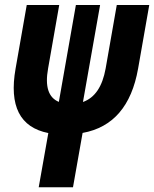

<svg xmlns="http://www.w3.org/2000/svg" viewBox="-20 -538 628 782"><path d="M137.7 224.6H277.3L316.4 3.4C440.4 -19 515.6 -106.4 542.5 -258.8L587.9 -517.6H455.6L410.2 -258.8C397 -185.5 366.7 -140.1 317.9 -122.6L387.7 -517.6H289.1L219.7 -123C177.2 -140.6 162.6 -185.5 175.8 -258.8L221.2 -517.6H88.9L43.5 -258.8C16.6 -106.4 61 -19 176.8 3.9Z"/></svg>

Font: Cascadia Mono NF
Style: Bold Italic
Weight: 700
Italic angle: -10°
Monospace: yes
Designer: Aaron Bell
Foundry: Saja Typeworks
Version: Version 2404.023